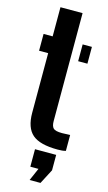

<svg xmlns="http://www.w3.org/2000/svg" viewBox="-147 -818 606 1082"><g transform="rotate(15 156.0 -277.0)"><path d="M10 -502V-600H63V-770H192V-140.5Q192 -111 204 -99Q216 -87 255 -87Q267 -87 277.5 -87.8Q288 -88.5 302 -88.5V4Q291.5 7 279.8 8Q268 9 254.5 9Q151 9 107 -29Q63 -67 63 -154.5V-502ZM238 -502V-600H292V-502ZM147 215.5 179 142H131.5V40H255V130L210.5 215.5Z"/></g></svg>

Font: Big Shoulders Stencil Display ExtraBold
Style: Regular
Weight: 800
Designer: Patric King
Foundry: XO Type Co
Version: Version 1.000